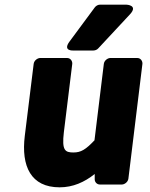

<svg xmlns="http://www.w3.org/2000/svg" viewBox="-20 -764 643 821"><path d="M86 -183C70 -53 112 37 235 37C292 37 341 15 385 -20V3C385 14 394 25 407 25H501C512 25 527 15 529 0L589 -491C590 -502 582 -516 567 -516H452C441 -516 426 -506 424 -491L384 -164C346 -124 326 -112 294 -112C258 -112 244 -121 253 -198L289 -491C290 -502 282 -516 267 -516H152C141 -516 126 -506 124 -491ZM536 -703C572 -742 521 -744 521 -744H407C399 -744 390 -739 385 -732L277 -586C247 -545 293 -548 293 -548H379C386 -548 395 -551 400 -557Z"/></svg>

Font: Falling Sky
Style: BlkObl
Weight: 900
Designer: Paul D. Hunt
Foundry: Adobe Systems Incorporated
Version: Version 1.02